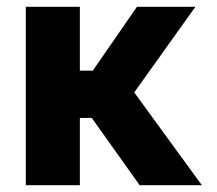

<svg xmlns="http://www.w3.org/2000/svg" viewBox="-20 -545 639 565"><path d="M56 0V-525H215V-337H253L383 -525H555L375 -273L574 0H391L250 -198H215V0Z"/></svg>

Font: Raleway ExtraBold
Style: Regular
Weight: 800
Designer: Matt McInerney, Pablo Impallari, Rodrigo Fuenzalida
Foundry: Matt McInerney, Pablo Impallari, Rodrigo Fuenzalida
Version: Version 4.026